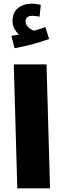

<svg xmlns="http://www.w3.org/2000/svg" viewBox="-20 -1024 346 1044"><path d="M55 -674H233L252 0H74ZM247 -812Q152 -778 59 -762L42 -829L83 -836Q68 -850 58 -868.5Q48 -887 48 -908Q48 -957 78.5 -980.5Q109 -1004 151 -1004Q179 -1004 202 -997L195 -933Q175 -938 156 -938Q138 -938 128.5 -930.5Q119 -923 119 -909Q119 -891 133 -877Q147 -863 165 -857Q195 -865 227 -877Z"/></svg>

Font: Noto Sans Arabic CondBlack
Style: Regular
Weight: 900
Width: 3
Designer: Nadine Chahine
Foundry: Monotype Imaging Inc.
Version: Version 1.001